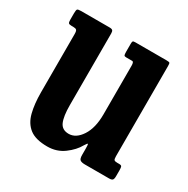

<svg xmlns="http://www.w3.org/2000/svg" viewBox="-128 -635 747 762"><g transform="rotate(30 246.0 -253.5)"><path d="M55.5 -161.5V-428Q55.5 -442 51.5 -446Q47.5 -450 36 -450H28.5Q18 -450 15 -453.5Q12 -457 12 -468V-497.5Q12 -513 15 -516.5Q18 -520 33 -520H162Q173 -520 176.5 -516Q180 -512 180 -502.5V-174.5Q180 -123.5 191 -98.2Q202 -73 232.5 -73Q265.5 -73 289.8 -110Q314 -147 314 -209V-432Q314 -450 306.5 -450H279Q271.5 -450 269.5 -453.2Q267.5 -456.5 267.5 -469.5V-505.5Q267.5 -515 269.5 -517.5Q271.5 -520 281 -520H423.5Q435.5 -520 437.8 -517.5Q440 -515 440 -502.5V-89.5Q440 -76.5 443.5 -73.2Q447 -70 457.5 -70H466Q475.5 -70 477.8 -65.8Q480 -61.5 480 -48.5V-22Q480 -9 476 -4.5Q472 0 460 0H349.5Q334.5 0 327.8 -4.8Q321 -9.5 321 -27.5V-53.5Q321 -74.5 319 -76.8Q317 -79 308 -64Q292 -35 259.5 -11Q227 13 184 13Q130.5 13 103 -8.2Q75.5 -29.5 65.5 -68.8Q55.5 -108 55.5 -161.5Z"/></g></svg>

Font: Besley* Condensed Semi
Style: Regular
Weight: 600
Width: 3
Designer: Owen Earl
Foundry: indestructible type*
Version: Version 3.000; ttfautohint (v1.8.3)